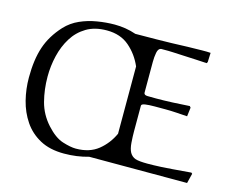

<svg xmlns="http://www.w3.org/2000/svg" viewBox="-100 -841 1198 1001"><g transform="rotate(15 498.5 -341.0)"><path d="M890.1 -335.9Q861.3 -337.9 831.1 -339.8Q800.8 -341.8 772 -341.8Q743.2 -341.8 713.1 -341.8Q683.1 -341.8 663.1 -338.9Q643.1 -335.9 643.1 -327.1V-188Q643.1 -160.2 645.5 -127.7Q647.9 -95.2 658.2 -76.2Q669.4 -57.1 688.7 -50.5Q708 -43.9 753.9 -43.9Q772 -43.9 788.1 -44.4Q804.2 -44.9 827.1 -45.9Q850.1 -46.9 888.4 -50Q926.8 -53.2 987.8 -58.1L993.2 -53.2L980 0H452.1Q389.2 18.1 319.8 18.1Q242.7 18.1 189.5 -11Q136.2 -40 103.5 -88.6Q70.8 -137.2 55.9 -196.5Q41 -255.9 41 -317.9Q41 -415 64 -483.4Q86.9 -551.8 142.1 -611.8Q174.3 -646 217 -665Q259.8 -684.1 308.3 -692.1Q356.9 -700.2 402.8 -700.2Q431.6 -700.2 460.9 -695.6Q490.2 -690.9 518.1 -681.2L634.8 -682.1Q669.9 -682.1 712.9 -683.6Q755.9 -685.1 798.8 -686.5Q841.8 -688 877 -688Q891.1 -688 902.1 -688Q913.1 -688 922.9 -687L920.9 -637.2L917 -629.9Q891.1 -631.8 856.4 -633.3Q821.8 -634.8 788.8 -636.5Q755.9 -638.2 733.4 -639.2Q710.9 -640.1 708 -640.1H668Q652.8 -637.2 648.4 -613.5Q644 -589.8 644 -564V-397.9Q644 -384.8 663.1 -384.3Q682.1 -383.8 710 -383.8Q750 -383.8 800 -386Q850.1 -388.2 890.1 -391.1L896 -383.8ZM133.8 -348.1Q133.8 -278.3 150.4 -214.6Q167 -150.9 212.9 -100.1Q257.8 -50.3 301 -36.6Q344.2 -22.9 373 -22.9Q446.3 -22.9 493.2 -60.5Q540 -98.1 565.9 -154.8V-518.1Q540 -578.1 492.4 -619.1Q444.8 -660.2 371.1 -660.2Q306.2 -660.2 261 -633.1Q215.8 -606 188 -561Q160.2 -516.1 147 -460.7Q133.8 -405.3 133.8 -348.1Z"/></g></svg>

Font: Aref Ruqaa
Style: Regular
Weight: 400
Designer: Abdullah Aref
Version: Version 1.002